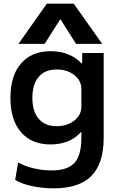

<svg xmlns="http://www.w3.org/2000/svg" viewBox="-20 -810 660 1050"><path d="M63 174 79 78Q115 99 164 110.5Q213 122 263 122Q350 122 387.5 80.5Q425 39 425 -57V-88H423Q393 -54 350.5 -37Q308 -20 257 -20Q153 -20 95 -87Q37 -154 37 -275Q37 -396 95 -463Q153 -530 257 -530Q310 -530 353.5 -512.5Q397 -495 427 -462H429L430 -520H547V-57Q547 84 480 152Q413 220 274 220Q212 220 156 208Q100 196 63 174ZM289 -120Q347 -120 386 -150.5Q425 -181 425 -227V-323Q425 -369 386.5 -399.5Q348 -430 289 -430Q226 -430 191.5 -389.5Q157 -349 157 -275Q157 -201 191.5 -160.5Q226 -120 289 -120ZM236 -790H383L539 -570H396L311 -704H309L224 -570H81Z"/></svg>

Font: Enso SemiBold
Style: Regular
Weight: 600
Designer: Coji Morishita
Foundry: UNDERFOREST DESIGN
Version: Version 1.000